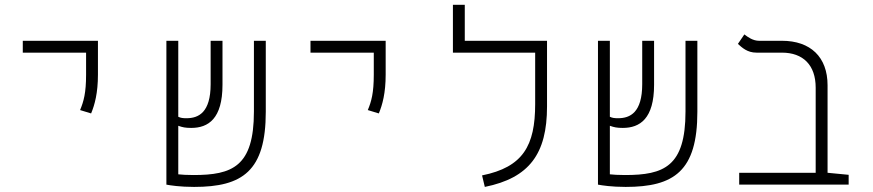

<svg xmlns="http://www.w3.org/2000/svg" viewBox="-20 -752 3556 782"><path d="M351.1 -290C365.7 -325.2 378.9 -373 378.9 -448.2V-585.9H72.8V-537.6H330.6V-448.2C330.6 -373 320.8 -338.9 306.2 -303.7Z M770.5 9.3C967.8 9.3 1062.5 -55.2 1062.5 -296.9V-585.9H1014.2V-297.9C1014.2 -73.2 925.8 -39.1 767.6 -39.1C740.2 -39.1 720.2 -40.5 706.1 -42V-239.7C723.6 -233.4 735.4 -231 758.8 -231C828.6 -231 886.2 -268.6 886.2 -406.7V-585.9H837.9V-409.2C837.9 -293.5 788.6 -270.5 739.7 -270.5C724.6 -270.5 716.3 -271.5 706.1 -276.4V-585.9H657.7V0C672.9 2.9 712.9 9.3 770.5 9.3Z M1522.9 -290C1537.6 -325.2 1550.8 -373 1550.8 -448.2V-585.9H1244.6V-537.6H1502.4V-448.2C1502.4 -373 1492.7 -338.9 1478 -303.7Z M2159.7 -585.9H1873V-732.4H1824.7V-537.6H2159.7V-328.1C2159.7 -158.7 2110.4 -71.3 1943.4 -37.6L1954.6 9.3C2135.7 -27.3 2208 -125.5 2208 -318.4V-585.9Z M2528.3 9.3C2725.6 9.3 2820.3 -55.2 2820.3 -296.9V-585.9H2772V-297.9C2772 -73.2 2683.6 -39.1 2525.4 -39.1C2498 -39.1 2478 -40.5 2463.9 -42V-239.7C2481.4 -233.4 2493.2 -231 2516.6 -231C2586.4 -231 2644 -268.6 2644 -406.7V-585.9H2595.7V-409.2C2595.7 -293.5 2546.4 -270.5 2497.6 -270.5C2482.4 -270.5 2474.1 -271.5 2463.9 -276.4V-585.9H2415.5V0C2430.7 2.9 2470.7 9.3 2528.3 9.3Z M3436.5 -40 3350.6 -48.3V-404.8C3350.6 -520 3280.8 -585.9 3164.6 -585.9H3071.3C3046.9 -585.9 3026.4 -600.6 3011.7 -611.8L2985.4 -573.2C3002.4 -558.1 3023.4 -537.6 3061 -537.6H3164.6C3251 -537.6 3302.2 -486.8 3302.2 -395V-48.3H2990.7V0H3436.5Z"/></svg>

Font: Cascadia Mono PL ExtraLight
Style: Regular
Weight: 200
Monospace: yes
Designer: Aaron Bell
Foundry: Saja Typeworks
Version: Version 2404.023